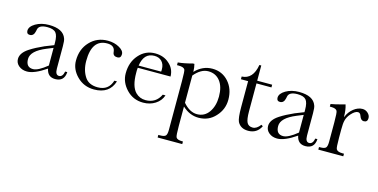

<svg xmlns="http://www.w3.org/2000/svg" viewBox="-77 -937 3097 1574"><g transform="rotate(15 1472.0 -150.0)"><path d="M458 -81Q453 0 376 0Q311 0 298 -68Q199 0 137 0Q95 0 67 -23Q39 -46 39 -81Q39 -133 106 -176Q154 -207 222 -237L298 -267V-287Q298 -348 278 -371.5Q258 -395 206 -395Q133 -395 126 -351L124 -340Q115 -296 82 -296Q54 -296 54 -325Q54 -360 101 -388Q149 -416 214 -416Q335 -416 361 -341Q368 -324 368 -276V-87Q368 -33 400 -33Q431 -33 440 -81ZM244 -222Q119 -171 119 -102Q119 -32 179 -32Q222 -32 298 -94V-244Z M871 -113Q836 0 705 0Q619 0 560 -59Q502 -117 502 -191Q502 -289 562 -352Q622 -416 714 -416Q769 -416 811 -392Q853 -369 853 -338Q853 -304 823 -304Q787 -304 783 -335L781 -348Q773 -393 714 -393Q584 -393 584 -210Q584 -130 622 -74Q656 -25 730 -25Q822 -25 849 -113Z M1007 -265 1006 -256Q1005 -251 1005 -243Q1005 -235 1005 -222Q1005 -107 1051 -60Q1086 -25 1136 -25Q1224 -25 1262 -105H1285Q1269 -57 1224.5 -28.5Q1180 0 1122 0Q1037 0 980 -60Q923 -120 923 -196Q923 -291 978 -353Q1033 -416 1115 -416Q1188 -416 1235 -373Q1284 -331 1285 -265ZM1200 -284Q1201 -289 1201 -294Q1201 -299 1201 -304Q1201 -346 1177.5 -370.5Q1154 -395 1114 -395Q1025 -395 1009 -284Z M1447 -416Q1455 -384 1455 -358V-350Q1518 -416 1601 -416Q1684 -416 1738 -356Q1792 -296 1792 -204Q1792 -121 1735 -60Q1679 2 1593 2Q1517 2 1455 -56V108Q1455 191 1462 204Q1472 223 1515 223H1521V245H1312V223H1326Q1362 223 1373.5 211Q1385 199 1385 161V-254Q1385 -339 1379 -350Q1369 -369 1326 -369H1312V-392Q1367 -397 1434 -416ZM1455 -88Q1511 -23 1573 -23Q1637 -23 1674 -76Q1711 -129 1711 -209Q1711 -293 1674 -340Q1637 -387 1574 -387Q1512 -387 1455 -319Z M1980 -393V-157Q1980 -87 1994 -61Q2008 -35 2043 -35Q2077 -35 2107 -76L2121 -67Q2088 0 2014 0Q1949 0 1923 -50Q1909 -80 1909 -172V-393H1848V-416Q1943 -420 1964 -545H1980V-416H2107V-393Z M2581 -81Q2576 0 2499 0Q2434 0 2421 -68Q2322 0 2260 0Q2218 0 2190 -23Q2162 -46 2162 -81Q2162 -133 2229 -176Q2277 -207 2345 -237L2421 -267V-287Q2421 -348 2401 -371.5Q2381 -395 2329 -395Q2256 -395 2249 -351L2247 -340Q2238 -296 2205 -296Q2177 -296 2177 -325Q2177 -360 2224 -388Q2272 -416 2337 -416Q2458 -416 2484 -341Q2491 -324 2491 -276V-87Q2491 -33 2523 -33Q2554 -33 2563 -81ZM2367 -222Q2242 -171 2242 -102Q2242 -32 2302 -32Q2345 -32 2421 -94V-244Z M2730 -416Q2744 -372 2744 -314H2746Q2764 -359 2800 -387.5Q2836 -416 2875 -416Q2901 -416 2921 -397.5Q2941 -379 2941 -355Q2941 -321 2909 -321Q2884 -321 2872 -357Q2864 -381 2845 -381Q2821 -381 2790 -347Q2762 -316 2755 -283Q2749 -260 2749 -209V-137Q2749 -53 2756 -42Q2767 -22 2808 -22H2822V0H2610V-22H2620Q2656 -22 2667.5 -34Q2679 -46 2679 -85V-250Q2679 -333 2672 -346Q2662 -365 2620 -365H2610V-387Q2645 -392 2723 -414Z"/></g></svg>

Font: New Athena Unicode
Style: Regular
Weight: 400
Designer: J. Rusten 1997; rev. by R. Hancock 2001, 2002, rev. by D. Mastronarde 2002-2021
Foundry: GreekKeys New Athena Unicode
Version: Version 5.008